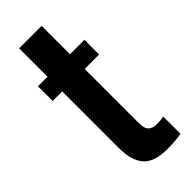

<svg xmlns="http://www.w3.org/2000/svg" viewBox="-248 -785 826 826"><g transform="rotate(-45 165.0 -372.0)"><path d="M220.2 6.8Q141.1 6.8 108.6 -31Q76.2 -68.8 76.2 -144V-488.8H18.1V-578.1H76.2V-751H212.9V-578.1H300.8V-488.8H212.9V-155.8Q212.9 -127 225.6 -114Q238.3 -101.1 265.1 -101.1Q289.6 -101.1 307.1 -105V0Q268.6 6.8 220.2 6.8Z"/></g></svg>

Font: Oswald Medium
Style: Regular
Weight: 500
Designer: Vernon Adams
Foundry: Vernon Adams
Version: Version 4.103